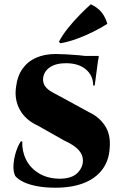

<svg xmlns="http://www.w3.org/2000/svg" viewBox="-20 -864 572 896"><path d="M240 -612Q257 -612 287.5 -610.5Q318 -609 350.5 -606Q383 -603 408 -599.5Q433 -596 439 -593L422 -465H415Q415 -511 381 -540Q347 -569 288 -569Q240 -569 212 -549.5Q184 -530 181 -497Q180 -477 190 -462.5Q200 -448 217.5 -437.5Q235 -427 255 -417L398 -339Q443 -318 470 -277Q497 -236 492 -175Q489 -115 457.5 -73Q426 -31 370.5 -9.5Q315 12 239 12Q192 12 154 5Q116 -2 90 -14.5Q64 -27 51 -43Q41 -64 43 -94.5Q45 -125 54.5 -155Q64 -185 77 -204H84Q82 -159 101.5 -119.5Q121 -80 161 -55.5Q201 -31 257 -30Q314 -30 340.5 -56Q367 -82 367 -115Q367 -142 346.5 -164.5Q326 -187 280 -208L156 -278Q99 -304 72.5 -352Q46 -400 55 -459Q61 -509 85 -543Q109 -577 148.5 -594.5Q188 -612 240 -612ZM441 -603 439 -586H320V-603ZM255 -669Q271 -700 297.5 -733Q324 -766 353 -795.5Q382 -825 404 -844Q436 -829 454 -806.5Q472 -784 481 -753Q450 -733 412.5 -714.5Q375 -696 336 -682Q297 -668 262 -662Z"/></svg>

Font: Cinzel ExtraBold
Style: Regular
Weight: 800
Designer: Natanael Gama
Version: Version 2.000